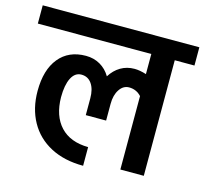

<svg xmlns="http://www.w3.org/2000/svg" viewBox="-134 -756 952 894"><g transform="rotate(15 342.5 -308.5)"><path d="M720 -557H625V0H512V-354Q488 -380 453 -380Q425 -380 407 -353Q389 -326 389 -284V-203H291V-284Q291 -328 273 -354Q255 -380 223 -380Q192 -380 175 -346.5Q158 -313 158 -254Q159 -164 206 -113.5Q253 -63 340 -62V28Q249 28 182.5 -7Q116 -42 80.5 -106Q45 -170 45 -254Q45 -356 91.5 -413Q138 -470 221 -470Q259 -470 289.5 -452.5Q320 -435 339 -403Q359 -435 388.5 -452.5Q418 -470 455 -470Q480 -470 512 -460V-557H-35V-645H720Z"/></g></svg>

Font: Akshar Medium
Style: Regular
Weight: 500
Designer: Tall Chai
Foundry: Tall Chai
Version: Version 1.000